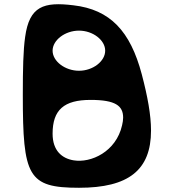

<svg xmlns="http://www.w3.org/2000/svg" viewBox="-20 -854 844 909"><path d="M354 35C589 35 695 -49 695 -236C695 -309 679 -397 651 -503C597 -706 502 -809 327 -829C187 -846 119 -825 99 -679C90 -616 88 -529 88 -404C88 -19 112 35 354 35ZM354 -709C420 -709 478 -664 478 -614C478 -564 420 -519 354 -519C288 -519 229 -564 229 -614C229 -664 288 -709 354 -709ZM409 -381C527 -381 563 -353 563 -297C563 -286 561 -274 558 -261C530 -136 411 -81 328 -95C274 -104 229 -140 229 -221C229 -334 283 -381 409 -381Z"/></svg>

Font: Venom Sans
Style: Bd
Weight: 700
Version: Version 1.001